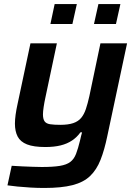

<svg xmlns="http://www.w3.org/2000/svg" viewBox="-20 -725 675 952"><path d="M200 207Q166 207 131.5 205Q97 203 67 200Q37 197 17 194L38 97Q65 99 91.5 100Q118 101 142.5 102Q167 103 187 103Q243 103 276.5 97.5Q310 92 328.5 78Q347 64 357 38Q367 12 377 -29Q379 -40 382 -50.5Q385 -61 387 -69H379Q362 -45 337.5 -28.5Q313 -12 280.5 -4Q248 4 205 4Q147 4 114 -9Q81 -22 67.5 -48Q54 -74 54 -112Q54 -132 57.5 -157Q61 -182 67 -209L131 -510H262L205 -241Q200 -218 196.5 -195Q193 -172 193 -158Q193 -135 201 -123.5Q209 -112 228.5 -109Q248 -106 279 -106Q318 -106 343 -114.5Q368 -123 382.5 -140.5Q397 -158 406 -185Q415 -212 423 -248L478 -510H610L512 -50Q498 18 478.5 67.5Q459 117 426.5 148Q394 179 339.5 193Q285 207 200 207ZM446 -606 468 -705H577L555 -606ZM230 -606 251 -705H361L339 -606Z"/></svg>

Font: Saira SemiExpanded SemiBold
Style: Italic
Weight: 600
Width: 6
Italic angle: -12°
Designer: Hector Gatti with collaboration of the Omnibus-Type team
Foundry: Omnibus-Type
Version: Version 1.101